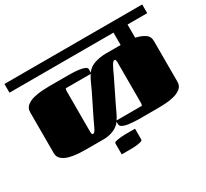

<svg xmlns="http://www.w3.org/2000/svg" viewBox="-146 -864 1272 1183"><g transform="rotate(-30 490.0 -272.5)"><path d="M0 -579V-641H980V-579H840V-485Q875 -478 902.5 -461Q930 -444 930 -410V-120Q930 -91 910 -74.5Q890 -58 860.5 -50.5Q831 -43 801 -41Q771 -39 750 -39H612Q602 -39 581 -40Q560 -41 537 -44Q514 -47 498 -55Q482 -63 482 -76V-94Q461 -66 428 -53Q395 -40 360 -40H230Q209 -40 179 -42Q149 -44 119.5 -51.5Q90 -59 70 -75.5Q50 -92 50 -121V-410Q50 -439 70 -455.5Q90 -472 119.5 -479.5Q149 -487 179 -489Q209 -491 230 -491H366Q376 -491 397 -490.5Q418 -490 441 -487Q464 -484 480 -477.5Q496 -471 496 -460V-436Q519 -468 558 -479.5Q597 -491 634 -491H740V-579ZM666 -429H655Q648 -425 639 -409.5Q630 -394 622.5 -377.5Q615 -361 611 -352L531 -189Q520 -167 510 -144.5Q500 -122 486 -101H666Q670 -109 670 -120V-410Q670 -421 666 -429ZM314 -102H324Q332 -106 340 -121Q348 -136 355.5 -153Q363 -170 367 -178L444 -334Q455 -357 466 -382Q477 -407 491 -429H314Q310 -421 310 -410V-121Q310 -110 314 -102ZM559 0V78Q559 85 543 89Q527 93 508.5 94.5Q490 96 484 96H409V18Q409 10 425.5 6.5Q442 3 460 1.5Q478 0 484 0Z"/></g></svg>

Font: Gajraj One
Style: Regular
Weight: 400
Designer: Saurabh Sharma
Foundry: Saurabh Sharma
Version: Version 1.000